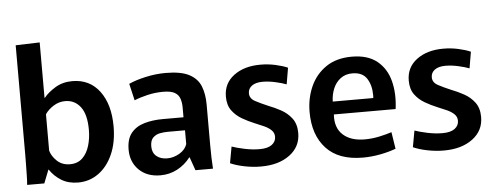

<svg xmlns="http://www.w3.org/2000/svg" viewBox="-50 -883 2639 1025"><g transform="rotate(-5 1269.5 -370.5)"><path d="M331 11Q279 11 241.5 -12Q204 -35 180 -71H178L150 0H58Q60 -20 60.5 -50.5Q61 -81 61.5 -111.5Q62 -142 62 -162V-748L191 -752V-455H193Q214 -482 254 -506.5Q294 -531 346 -531Q439 -531 492 -460Q545 -389 545 -271Q545 -186 517 -122.5Q489 -59 440.5 -24Q392 11 331 11ZM296 -90Q337 -90 362.5 -114.5Q388 -139 400 -179Q412 -219 412 -264Q412 -347 381 -387.5Q350 -428 299 -428Q265 -428 236 -409.5Q207 -391 191 -367V-172Q199 -142 226.5 -116Q254 -90 296 -90Z M772 11Q700 11 657 -31.5Q614 -74 614 -140Q614 -197 640 -229Q666 -261 710.5 -274Q755 -287 810 -287H921V-340Q921 -365 914 -386.5Q907 -408 886.5 -420Q866 -432 824 -432Q782 -432 741 -422.5Q700 -413 669 -400L648 -490Q685 -507 739 -519Q793 -531 846 -531Q929 -531 973 -507.5Q1017 -484 1033.5 -442Q1050 -400 1050 -344V-125Q1050 -94 1051 -60Q1052 -26 1054 0H960L935 -71H933Q904 -33 862.5 -11Q821 11 772 11ZM816 -76Q850 -76 881.5 -94.5Q913 -113 923 -143V-217H830Q810 -217 788.5 -213Q767 -209 751.5 -194Q736 -179 736 -147Q736 -113 758 -94.5Q780 -76 816 -76Z M1311 11Q1267 11 1222.5 2Q1178 -7 1147 -21L1163 -109Q1188 -100 1230 -91Q1272 -82 1312 -82Q1355 -82 1377 -98.5Q1399 -115 1399 -141Q1399 -162 1384 -176.5Q1369 -191 1345.5 -201.5Q1322 -212 1295 -223Q1263 -236 1231 -254.5Q1199 -273 1177.5 -302Q1156 -331 1156 -377Q1156 -448 1211.5 -489.5Q1267 -531 1354 -531Q1395 -531 1434 -522.5Q1473 -514 1500 -502L1485 -414Q1462 -423 1426 -431Q1390 -439 1358 -439Q1321 -439 1300.5 -424Q1280 -409 1280 -384Q1280 -356 1309 -340.5Q1338 -325 1376 -309Q1410 -296 1444 -277.5Q1478 -259 1501 -228.5Q1524 -198 1524 -150Q1524 -77 1465 -33Q1406 11 1311 11Z M1857 11Q1727 11 1660.5 -61Q1594 -133 1594 -256Q1594 -330 1622 -392.5Q1650 -455 1705.5 -493Q1761 -531 1844 -531Q1929 -531 1979 -490.5Q2029 -450 2046.5 -382Q2064 -314 2053 -232H1722Q1717 -161 1758.5 -123Q1800 -85 1875 -85Q1915 -85 1954 -93.5Q1993 -102 2020 -111L2034 -21Q1997 -7 1950 2Q1903 11 1857 11ZM1839 -442Q1802 -442 1776 -422.5Q1750 -403 1736.5 -371Q1723 -339 1722 -301H1939Q1940 -306 1940 -309.5Q1940 -313 1940 -316Q1940 -370 1916.5 -406Q1893 -442 1839 -442Z M2291 11Q2247 11 2202.5 2Q2158 -7 2127 -21L2143 -109Q2168 -100 2210 -91Q2252 -82 2292 -82Q2335 -82 2357 -98.5Q2379 -115 2379 -141Q2379 -162 2364 -176.5Q2349 -191 2325.5 -201.5Q2302 -212 2275 -223Q2243 -236 2211 -254.5Q2179 -273 2157.5 -302Q2136 -331 2136 -377Q2136 -448 2191.5 -489.5Q2247 -531 2334 -531Q2375 -531 2414 -522.5Q2453 -514 2480 -502L2465 -414Q2442 -423 2406 -431Q2370 -439 2338 -439Q2301 -439 2280.5 -424Q2260 -409 2260 -384Q2260 -356 2289 -340.5Q2318 -325 2356 -309Q2390 -296 2424 -277.5Q2458 -259 2481 -228.5Q2504 -198 2504 -150Q2504 -77 2445 -33Q2386 11 2291 11Z"/></g></svg>

Font: Murecho Medium
Style: Regular
Weight: 500
Designer: Neil Summerour
Foundry: Positype
Version: Version 1.010; ttfautohint (v1.8.3)